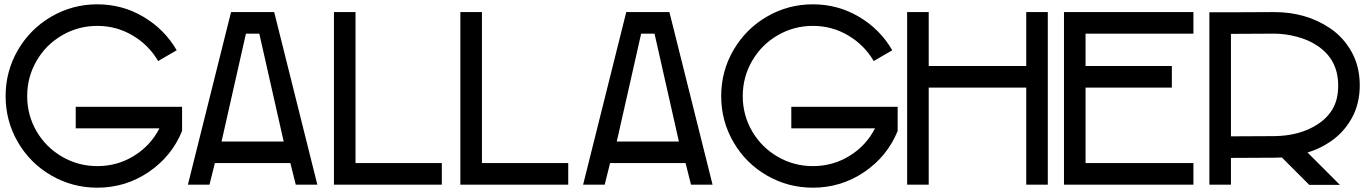

<svg xmlns="http://www.w3.org/2000/svg" viewBox="-20 -856 6327 890"><path d="M431 -836Q316 -836 218 -779Q120 -722 63 -624Q6 -526 6 -410.5Q6 -295 63 -197Q120 -99 218 -42.5Q316 14 431 14Q562 14 669 -58.5Q776 -131 824 -249V-361H752H581H331V-261H719Q678 -181 601 -133.5Q524 -86 431 -86Q343 -86 268 -129.5Q193 -173 149.5 -247.5Q106 -322 106 -410.5Q106 -499 149.5 -574Q193 -649 268 -692.5Q343 -736 431 -736Q520 -736 595 -691.5Q670 -647 713 -573L799 -623Q743 -720 645 -778Q547 -836 431 -836Z M1051 -800 851 0H951L976 -100H1326L1351 0H1451L1251 -800ZM1120 -700H1182L1295 -200H1007Z M1528 -800V0H2028V-100H1628V-800Z M2114 -800V0H2614V-100H2214V-800Z M2883 -800 2683 0H2783L2808 -100H3158L3183 0H3283L3083 -800ZM2952 -700H3014L3127 -200H2839Z M3748 -836Q3633 -836 3535 -779Q3437 -722 3380 -624Q3323 -526 3323 -410.5Q3323 -295 3380 -197Q3437 -99 3535 -42.5Q3633 14 3748 14Q3879 14 3986 -58.5Q4093 -131 4141 -249V-361H4069H3898H3648V-261H4036Q3995 -181 3918 -133.5Q3841 -86 3748 -86Q3660 -86 3585 -129.5Q3510 -173 3466.5 -247.5Q3423 -322 3423 -410.5Q3423 -499 3466.5 -574Q3510 -649 3585 -692.5Q3660 -736 3748 -736Q3837 -736 3912 -691.5Q3987 -647 4030 -573L4116 -623Q4060 -720 3962 -778Q3864 -836 3748 -836Z M4185 -800V-550V-450V0H4285V-450H4737V0H4837V-800H4737V-550H4285V-800Z M4912 -800V-700V-550V-450V-100V0H5512V-100H5012V-450H5412V-550H5012V-700H5512V-800H5012Z M5886 -800Q5767 -800 5668 -799H5586V0H5686V-124L5886 -125Q5904 -125 5922 -126L6049 1H6191L6041 -149Q6097 -166 6143 -197Q6206 -238 6244.5 -305.5Q6283 -373 6283 -460.5Q6283 -548 6245 -616Q6207 -684 6144 -726Q6034 -800 5886 -800ZM5886 -700Q5938 -700 5992.5 -685.5Q6047 -671 6088 -643Q6183 -579 6183 -460Q6183 -396 6158.5 -353Q6134 -310 6088 -280Q6005 -226 5886 -225L5686 -224V-699Q5785 -700 5886 -700Z"/></svg>

Font: Serreria Sobria
Style: Medium
Weight: 500
Version: Version 001.000